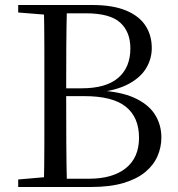

<svg xmlns="http://www.w3.org/2000/svg" viewBox="-20 -748 710 768"><path d="M52.8 0V-30.1L190.9 -42.1H202.2V0ZM155.3 0Q157.3 -84.3 157.4 -169Q157.5 -253.8 157.5 -340.3V-392.9Q157.5 -476.7 157.4 -560.9Q157.3 -645 155.3 -728H247.9Q245.7 -645.4 245.2 -561.2Q244.7 -476.9 244.7 -387.7V-368.9Q244.7 -262.6 245.2 -173.5Q245.7 -84.5 247.9 0ZM202.2 0V-33.1H335.6Q430.6 -33.1 483.3 -75.3Q536.1 -117.5 536.1 -197.1Q536.1 -278.6 483.5 -321Q430.9 -363.5 317 -363.5H202.2V-394.8H306.6Q404.2 -394.8 452.8 -436.6Q501.5 -478.4 501.5 -554.4Q501.5 -620.8 460.5 -657.8Q419.5 -694.8 322.9 -694.8H202.2V-728H348Q430.5 -728 483.3 -706.3Q536.1 -684.6 561.6 -645.9Q587.1 -607.2 587.1 -555.4Q587.1 -512.8 564.5 -475Q541.9 -437.3 492.3 -411.1Q442.7 -385 361.9 -377.2L367 -386.4Q459 -382.8 515.8 -357.4Q572.6 -332 599.1 -290.9Q625.5 -249.8 625.5 -197.7Q625.5 -159.2 610 -123.4Q594.5 -87.7 561.3 -60Q528 -32.3 474.2 -16.1Q420.3 0 343 0ZM52.8 -698V-728H202.2V-686.9H190.9Z"/></svg>

Font: Noto Serif HK
Style: Regular
Weight: 200
Designer: Ryoko NISHIZUKA 西塚涼子 (kana & ideographs); Frank Grießhammer (Latin, Greek & Cyrillic); Wenlong ZHANG 张文龙 (bopomofo); San
Foundry: Adobe
Version: Version 2.001;hotconv 1.1.0;makeotfexe 2.6.0